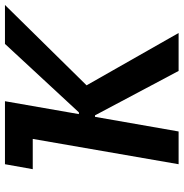

<svg xmlns="http://www.w3.org/2000/svg" viewBox="-3 -737 740 774"><g transform="rotate(-90 367.0 -350.0)"><path d="M72 -588H194L92 0H224L283 -337H289L468 0H621L410 -371L734 -700H577L301 -402H294L346 -700H92Z"/></g></svg>

Font: Fixel Text 20240404 SemiBold
Style: Italic
Weight: 600
Width: 4
Italic angle: -10°
Designer: AlfaBravo + MacPaw
Foundry: Kyrylo Tkachov, Marchela Mozhyna, Serhii Makarenko, Maria Weinstein, Zakhar Kryvoshyya
Version: Version 1.211;Glyphs 3.2 (3225)